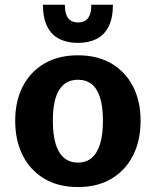

<svg xmlns="http://www.w3.org/2000/svg" viewBox="-20 -769 649 800"><path d="M304.8 10.4Q223.1 10.4 164.6 -24.5Q106 -59.4 74.6 -121.6Q43.3 -183.8 43.3 -265.8Q43.3 -347.2 74.7 -408.5Q106.2 -469.8 164.7 -504.2Q223.3 -538.6 304.8 -538.6Q386.2 -538.6 444.6 -504.2Q502.9 -469.8 534.4 -408.5Q565.8 -347.2 565.8 -265.8Q565.8 -183.8 534.5 -121.6Q503.1 -59.4 444.8 -24.5Q386.4 10.4 304.8 10.4ZM304.8 -91.6Q338.7 -91.6 361.8 -110.9Q384.9 -130.3 396.9 -168.8Q408.9 -207.3 408.9 -265.6Q408.9 -323.6 397.2 -361.5Q385.4 -399.4 362.3 -418.1Q339.1 -436.7 304.8 -436.7Q253.4 -436.7 226.8 -394.7Q200.2 -352.6 200.2 -265.6Q200.2 -207 212.2 -168.4Q224.2 -129.7 247.6 -110.6Q270.9 -91.6 304.8 -91.6ZM305 -590.3Q259.9 -590.3 227.1 -606.9Q194.2 -623.5 176.6 -658.8Q158.9 -694.1 158.9 -749.2H250.3Q250.3 -721 257.4 -704.8Q264.6 -688.6 276.9 -682Q289.3 -675.4 305 -675.4Q320.9 -675.4 333.4 -682Q346 -688.6 353.2 -704.8Q360.4 -721 360.4 -749.2H450.5Q450.5 -694.1 432.8 -658.8Q415 -623.5 382.5 -606.9Q350 -590.3 305 -590.3Z"/></svg>

Font: Comme
Style: Regular
Weight: 400
Designer: Vernon Adams
Foundry: Vernon Adams
Version: Version 1.000;gftools[0.9.27]